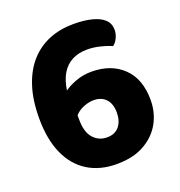

<svg xmlns="http://www.w3.org/2000/svg" viewBox="-123 -758 821 878"><g transform="rotate(-20 287.5 -319.0)"><path d="M498 -565Q498 -545 488.5 -525.5Q479 -506 466 -497Q438 -509 407.5 -516Q377 -523 349 -523Q306 -523 274.5 -506.5Q243 -490 224 -458Q205 -426 198 -378Q219 -394 255 -407.5Q291 -421 332 -421Q427 -421 485 -365.5Q543 -310 543 -207Q543 -146 515 -95.5Q487 -45 432.5 -14.5Q378 16 298 16Q217 16 158 -20.5Q99 -57 67 -128Q35 -199 35 -302Q35 -391 57 -457.5Q79 -524 118.5 -567.5Q158 -611 211.5 -632.5Q265 -654 329 -654Q382 -654 420 -644Q458 -634 478 -614.5Q498 -595 498 -565ZM298 -114Q337 -114 357.5 -139.5Q378 -165 378 -206Q378 -248 356.5 -271.5Q335 -295 297 -295Q272 -295 246 -284Q220 -273 205 -255V-234Q205 -173 231.5 -143.5Q258 -114 298 -114Z"/></g></svg>

Font: Baloo Tamma 2 ExtraBold
Style: Regular
Weight: 800
Designer: Divya Kowshik, Shuchita Grover and Ek Type
Foundry: Ek Type
Version: Version 1.700